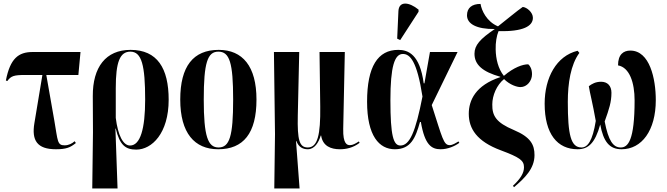

<svg xmlns="http://www.w3.org/2000/svg" viewBox="-20 -828 3745 1078"><path d="M294 10C352 10 375 0 406 -25L399 -35C385 -22 365 -12 343 -12C301 -12 305 -35 285 -151L240 -407H420L432 -536H163C84 -536 37 -500 13 -376L21 -373C42 -402 59 -407 121 -407H218L173 -136C157 -40 188 10 294 10Z M498 230H640L628 -106H630C652 -14 684 12 745 12C833 12 927 -80 927 -268C927 -445 863 -548 713 -548C574 -548 500 -451 501 -288L502 -86ZM710 -11C671 -11 642 -69 630 -166V-333C630 -480 653 -538 712 -538C776 -538 795 -460 795 -269C795 -105 768 -11 710 -11Z M1205 10C1347 10 1420 -80 1420 -269C1420 -456 1342 -548 1208 -548C1065 -548 992 -456 992 -269C992 -81 1072 10 1205 10ZM1207 0C1147 0 1124 -63 1124 -269C1124 -476 1145 -538 1206 -538C1269 -538 1289 -476 1289 -269C1289 -63 1269 0 1207 0Z M1520 230H1662L1642 -36H1644C1657 -2 1680 10 1708 10C1746 10 1769 -28 1781 -67H1783C1792 -7 1839 10 1888 10C1924 10 1962 2 1999 -26L1995 -34C1976 -22 1961 -13 1945 -13C1930 -13 1905 -18 1907 -105L1916 -536H1774L1778 -230C1780 -70 1763 0 1708 0C1661 0 1649 -41 1652 -180L1660 -536H1518L1524 -75Z M2227 -603 2330 -762V-774C2276 -818 2220 -823 2217 -766L2210 -611ZM2197 10C2287 10 2313 -54 2338 -143H2343C2365 -14 2403 10 2454 10C2494 10 2533 -7 2559 -26L2554 -34C2539 -25 2521 -13 2505 -13C2470 -13 2464 -53 2404 -238L2549 -536H2394L2363 -360H2359C2337 -523 2272 -548 2216 -548C2101 -548 2041 -454 2041 -257C2041 -65 2109 10 2197 10ZM2228 -11C2189 -11 2172 -64 2172 -265C2172 -454 2195 -525 2242 -525C2282 -525 2321 -486 2352 -286C2313 -86 2280 -11 2228 -11Z M2866 223C2926 172 2981 119 2981 43C2981 -15 2960 -58 2865 -98C2765 -140 2743 -178 2744 -242C2744 -292 2769 -351 2810 -384C2843 -351 2883 -339 2902 -339C2939 -339 2967 -374 2967 -411C2967 -439 2957 -458 2946 -467C2915 -467 2865 -450 2809 -402C2777 -442 2764 -497 2763 -550C2762 -589 2768 -626 2779 -653C2917 -650 2972 -681 2972 -728C2972 -759 2938 -787 2915 -789C2879 -764 2836 -727 2776 -680C2712 -707 2684 -769 2678 -806C2630 -806 2602 -784 2602 -742C2602 -694 2655 -664 2758 -665C2675 -609 2644 -574 2644 -526C2644 -465 2689 -425 2789 -397V-395C2650 -349 2612 -265 2612 -189C2612 -106 2657 -34 2792 16C2896 55 2922 72 2922 111C2922 144 2902 176 2860 215Z M3223 10C3283 10 3321 -24 3350 -129C3368 -33 3401 10 3470 10C3583 10 3662 -95 3662 -266C3662 -386 3628 -544 3519 -544C3481 -544 3450 -523 3450 -461C3515 -449 3543 -364 3543 -264C3543 -39 3506 0 3465 0C3423 0 3396 -37 3375 -146C3400 -216 3413 -255 3413 -307C3413 -346 3391 -369 3355 -369C3324 -369 3303 -357 3286 -344C3292 -305 3307 -251 3325 -149C3307 -36 3279 0 3245 0C3185 0 3168 -70 3168 -256C3168 -360 3184 -465 3233 -531L3223 -543C3104 -514 3038 -392 3038 -246C3038 -75 3110 10 3223 10Z"/></svg>

Font: Noto Serif Display ExtraCondensed
Style: Bold
Weight: 700
Width: 2
Designer: Monotype Design Team
Foundry: Monotype Imaging Inc.
Version: Version 2.009